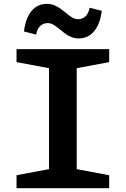

<svg xmlns="http://www.w3.org/2000/svg" viewBox="-20 -988 660 1008"><path d="M66.8 -68.1 272.4 -106.6 237.3 -50.8V-679.2L272.4 -623.4L66.8 -661.9V-730H553.2V-661.9L347.6 -623.4L382.7 -679.2V-50.8L347.6 -106.6L553.2 -68.1V0H66.8ZM296.4 -831.9Q274.9 -849.6 260.5 -858.1Q246.1 -866.7 229.7 -866.7Q207.5 -866.7 191.1 -851.4Q174.7 -836.1 169.8 -806.4L105.7 -822.8Q110.7 -864.5 125.2 -897.2Q139.7 -929.9 165 -948.8Q190.3 -967.8 226.1 -967.8Q245.7 -967.8 262.5 -961.3Q279.2 -954.9 292.3 -946Q305.3 -937.2 323.2 -922.4Q344.2 -904.8 358.9 -896Q373.6 -887.2 390.4 -887.2Q412.6 -887.2 429 -902.5Q445.3 -917.8 450.2 -947.5L514.3 -931.2Q509.3 -889.4 494.6 -856.9Q479.9 -824.4 454.5 -805.3Q429.2 -786.2 393.4 -786.2Q373.8 -786.2 357 -792.6Q340.2 -799 327.2 -808.1Q314.1 -817.2 296.4 -831.9Z"/></svg>

Font: Monaspace Xenon Var
Style: Regular
Weight: 400
Designer: Riley Cran and the Lettermatic Team
Version: Version 1.000 (Monaspace Xenon Var)